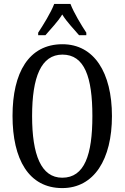

<svg xmlns="http://www.w3.org/2000/svg" viewBox="-20 -951 637 981"><path d="M175 -784V-771H212C240 -804 274 -838 298 -877C322 -838 356 -804 384 -771H421V-784C396 -822 357 -886 340 -931H257C240 -886 200 -822 175 -784ZM298 10C461 10 552 -137 552 -358C552 -580 461 -725 299 -725C127 -725 44 -580 44 -359C44 -137 127 10 298 10ZM298 -43C190 -43 144 -160 144 -358C144 -557 190 -672 299 -672C412 -672 452 -557 452 -358C452 -160 412 -43 298 -43Z"/></svg>

Font: Noto Serif Sinhala ExtraCondensed
Style: Regular
Weight: 400
Width: 2
Designer: Jelle Bosma - Monotype Design Team
Foundry: Monotype Imaging Inc.
Version: Version 2.007